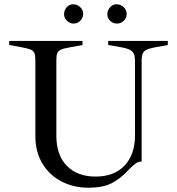

<svg xmlns="http://www.w3.org/2000/svg" viewBox="-20 -864 828 896"><path d="M145 -228V-584Q145 -606 140.5 -616.5Q136 -627 123.5 -632.5Q111 -638 83 -643L23 -654V-673H365V-654L306 -643Q277 -638 264.5 -632.5Q252 -627 247.5 -616.5Q243 -606 243 -584V-230Q243 -140 292 -90Q341 -40 426 -40Q513 -40 561.5 -91.5Q610 -143 610 -233V-578Q610 -610 598 -623Q586 -636 548 -643L485 -654V-673H763V-654L703 -643Q664 -636 652.5 -624Q641 -612 641 -581V-110Q626 -110 614.5 -102Q603 -94 591 -82Q579 -70 573 -64Q540 -29 500 -8.5Q460 12 392 12Q323 12 266.5 -17.5Q210 -47 177.5 -101.5Q145 -156 145 -228ZM312 -843Q315 -844 321 -844Q340 -844 354 -831Q368 -818 368 -799Q368 -781 355 -767.5Q342 -754 323 -754Q306 -754 292.5 -767Q279 -780 279 -798Q279 -813 288 -826Q297 -839 312 -843ZM514 -843Q517 -844 524 -844Q543 -844 557 -831Q571 -818 571 -799Q571 -781 558 -767.5Q545 -754 526 -754Q508 -754 494.5 -766.5Q481 -779 481 -797Q481 -813 490.5 -826Q500 -839 514 -843Z"/></svg>

Font: Ibarra Real Nova
Style: Regular
Weight: 400
Designer: Jose Maria Ribagorda & Octavio Pardo
Foundry: Jose Maria Ribagorda
Version: Version 1.014